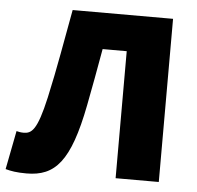

<svg xmlns="http://www.w3.org/2000/svg" viewBox="-63 -700 780 762"><g transform="rotate(5 327.0 -319.0)"><path d="M70 12C184 12 242 -52 286 -278C300 -352 314 -424 328 -506H424V0H596V-650H196C174 -532 154 -412 128 -296C98 -162 76 -148 44 -148C32 -148 24 -150 16 -152L-14 2C8 8 30 12 70 12Z"/></g></svg>

Font: Source Sans Pro Black
Style: Regular
Weight: 900
Designer: Paul D. Hunt
Foundry: Adobe Systems Incorporated
Version: Version 3.006;hotconv 1.0.111;makeotfexe 2.5.65597